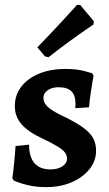

<svg xmlns="http://www.w3.org/2000/svg" viewBox="-20 -756 448 788"><path d="M169.6 12Q130 12 99.9 5.1Q69.7 -1.7 53.2 -8.3Q36.7 -14.9 36.7 -14.9L30.5 -25Q33 -39.2 35.5 -62.9Q38 -86.6 40.5 -112.3Q43 -138.1 43.9 -156.8L99.2 -162.2Q99.6 -111.1 121.8 -85.9Q144.1 -60.7 187.6 -60.7Q216.6 -60.7 235.8 -73.2Q255 -85.7 255 -104.8Q255 -118.7 246.6 -130Q238.2 -141.3 216.8 -154.6Q195.4 -168 154.8 -187.1Q95.1 -214.7 68 -246.5Q40.9 -278.3 40.9 -320.2Q40.9 -365.7 67.1 -400Q93.4 -434.2 140.1 -453.6Q186.8 -473 247.4 -473Q296.1 -473 327.4 -464.1Q358.7 -455.2 358.7 -455.2L363.8 -444.8Q363.8 -444.8 360.6 -426.2Q357.3 -407.6 352.8 -378.3Q348.3 -349 345.3 -315.6L288.9 -312.1Q288.9 -312.1 289.5 -318.9Q290 -325.6 290 -329.9Q289.5 -365.4 272.8 -381.7Q256 -398 220.2 -398Q193.4 -398 175.8 -385.6Q158.1 -373.2 158.1 -354.2Q158.1 -335.2 174.3 -319.2Q190.6 -303.1 227.1 -285Q285.1 -257.9 317 -235.4Q348.8 -212.9 361.6 -190.1Q374.3 -167.3 374.3 -137.3Q374.3 -95.7 347 -61.6Q319.7 -27.5 273.5 -7.7Q227.2 12 169.6 12ZM179.1 -521 164.3 -524.8 133.4 -561.8Q163.1 -592.2 192.1 -623.1Q221.1 -654.1 244.7 -679.6Q268.3 -705.1 282.2 -720.6Q296.1 -736.2 296.1 -736.2L309.2 -735.6L364.8 -669.3L363.8 -655.6Q363.8 -655.6 336.6 -637Q309.4 -618.5 267.1 -587.8Q224.7 -557.2 179.1 -521Z"/></svg>

Font: Alegreya
Style: Regular
Weight: 400
Designer: Juan Pablo del Peral
Foundry: Huerta Tipografica
Version: Version 2.009